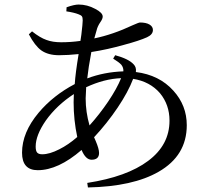

<svg xmlns="http://www.w3.org/2000/svg" viewBox="-20 -795 902 845"><path d="M367 30 364 10Q539 -17 632 -87Q726 -157 726 -264Q726 -334 684 -385Q640 -436 566 -448Q544 -390 497.5 -321Q451 -252 394 -191Q396 -186 401 -175Q416 -140 416 -122Q416 -92 383 -92Q357 -92 339 -135Q236 -46 146 -46Q77 -46 77 -123Q77 -212 150 -299Q214 -375 309 -425Q312 -473 326 -557Q279 -552 240 -552Q192 -552 162 -573Q134 -593 107 -644L121 -657Q156 -629 185 -619Q212 -609 249 -609Q292 -609 334 -615Q335 -625 338 -642Q344 -692 344 -705Q344 -718 340.5 -723Q337 -728 326 -732Q306 -740 272 -745L273 -763Q307 -775 326 -775Q364 -775 399 -756Q432 -739 432 -722Q432 -712 422 -698Q409 -679 405 -661Q399 -639 395 -626Q477 -643 564 -684Q591 -696 596 -696Q623 -696 638 -687Q653 -678 653 -663Q653 -643 627 -631Q594 -616 527 -598Q453 -577 382 -566Q369 -497 364 -450Q438 -478 523 -481Q524 -497 514 -510Q504 -521 478 -537L487 -552Q546 -536 568 -512Q581 -499 578 -478Q681 -465 743 -396Q802 -331 802 -244Q802 -110 678 -39Q565 26 367 30ZM166 -116Q198 -116 241 -138Q281 -158 320 -192Q304 -267 304 -345Q304 -368 305 -381Q230 -332 182 -265Q137 -200 137 -150Q137 -131 143.5 -123.5Q150 -116 166 -116ZM374 -243Q418 -292 456 -348Q495 -406 513 -451Q438 -448 359 -411Q359 -409 359 -405Q357 -375 357 -362Q357 -302 374 -243Z"/></svg>

Font: GenRyuMin TW M
Style: Regular
Weight: 500
Version: Version 1.501;PS 1;hotconv 16.6.51;makeotf.lib2.5.65220